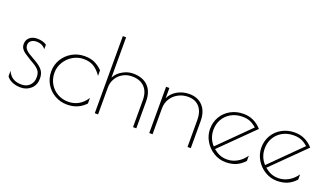

<svg xmlns="http://www.w3.org/2000/svg" viewBox="-69 -1246 3023 1755"><g transform="rotate(20 1442.5 -368.5)"><path d="M34 -48V-101Q53 -58 86 -37.5Q119 -17 170 -17Q219 -17 249 -47.5Q279 -78 279 -126Q279 -167 262 -189.5Q245 -212 207 -235L169 -257Q128 -282 107.5 -296.5Q87 -311 75 -329.5Q63 -348 63 -373Q63 -413 91 -437Q119 -461 164 -461Q219 -461 256 -436V-392Q225 -433 167 -433Q135 -433 115 -417Q95 -401 95 -376Q95 -354 107 -337.5Q119 -321 140.5 -307Q162 -293 212 -265Q263 -236 287 -205.5Q311 -175 311 -126Q311 -64 270.5 -26.5Q230 11 172 11Q124 11 87 -5.5Q50 -22 34 -48Z M385 -225Q385 -288 417 -341.5Q449 -395 504.5 -427Q560 -459 627 -459Q683 -459 723 -441Q763 -423 801 -385V-331Q768 -380 727.5 -405.5Q687 -431 627 -431Q572 -431 523.5 -402.5Q475 -374 446 -326Q417 -278 417 -223Q417 -163 445 -115.5Q473 -68 520.5 -41.5Q568 -15 623 -15Q735 -15 801 -116V-62Q765 -24 721.5 -5.5Q678 13 623 13Q558 13 503.5 -18Q449 -49 417 -103Q385 -157 385 -225Z M890 -750H922V-357Q943 -402 993.5 -431.5Q1044 -461 1096 -461Q1191 -461 1242.5 -409Q1294 -357 1294 -262V0H1262V-262Q1262 -344 1218.5 -388.5Q1175 -433 1096 -433Q1048 -433 1008 -410.5Q968 -388 945 -348.5Q922 -309 922 -262V0H890Z M1420 -450H1452V-350Q1474 -400 1527 -430.5Q1580 -461 1644 -461Q1727 -461 1775.5 -408.5Q1824 -356 1824 -262V0H1792V-262Q1792 -343 1752.5 -388Q1713 -433 1642 -433Q1590 -433 1546.5 -409.5Q1503 -386 1477.5 -345Q1452 -304 1452 -252V0H1420Z M2346 -117V-66Q2309 -25 2265 -6.5Q2221 12 2165 12Q2103 12 2048.5 -21Q1994 -54 1961.5 -109Q1929 -164 1929 -226Q1929 -293 1961 -346.5Q1993 -400 2048.5 -430Q2104 -460 2172 -460Q2276 -460 2349 -378L2035 -68Q2068 -41 2099 -28.5Q2130 -16 2169 -16Q2221 -16 2268 -43Q2315 -70 2346 -117ZM2016 -87 2309 -378Q2276 -407 2245 -419.5Q2214 -432 2171 -432Q2110 -432 2062.5 -405.5Q2015 -379 1988 -333Q1961 -287 1961 -229Q1961 -146 2016 -87Z M2845 -117V-66Q2808 -25 2764 -6.5Q2720 12 2664 12Q2602 12 2547.5 -21Q2493 -54 2460.5 -109Q2428 -164 2428 -226Q2428 -293 2460 -346.5Q2492 -400 2547.5 -430Q2603 -460 2671 -460Q2775 -460 2848 -378L2534 -68Q2567 -41 2598 -28.5Q2629 -16 2668 -16Q2720 -16 2767 -43Q2814 -70 2845 -117ZM2515 -87 2808 -378Q2775 -407 2744 -419.5Q2713 -432 2670 -432Q2609 -432 2561.5 -405.5Q2514 -379 2487 -333Q2460 -287 2460 -229Q2460 -146 2515 -87Z"/></g></svg>

Font: Poiret One
Style: Regular
Weight: 400
Designer: Denis Masharov (denis.masharov@gmail.com), Cyreal (Charset Expansion)
Foundry: Denis Masharov
Version: Version 1.101